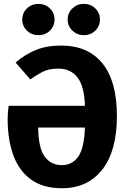

<svg xmlns="http://www.w3.org/2000/svg" viewBox="-20 -967 655 1004"><path d="M20 -345.6Q20 -363.1 21.5 -380.8Q23.1 -398.5 25.1 -413.8H424.1Q421 -515.4 385.4 -561.8Q349.7 -608.2 284.6 -608.2Q234.9 -608.2 201.8 -590.8Q168.7 -573.3 138.5 -551.8L61.5 -640Q110.3 -682.1 166.9 -705.4Q223.6 -728.7 299.5 -728.7Q440 -728.7 515.6 -635.6Q591.3 -542.6 591.3 -360Q591.3 -177.9 514.9 -80.3Q438.5 17.4 303.6 17.4Q207.2 17.4 144.4 -26.7Q81.5 -70.8 50.8 -152.3Q20 -233.8 20 -345.6ZM303.6 -103.6Q358.5 -103.6 389.5 -148.5Q420.5 -193.3 424.1 -300H179.5Q181 -192.3 213.8 -147.9Q246.7 -103.6 303.6 -103.6ZM181 -783.1Q145.6 -783.1 121 -806.7Q96.4 -830.3 96.4 -865.1Q96.4 -899.5 121 -923.1Q145.6 -946.7 181 -946.7Q216.9 -946.7 241 -923.1Q265.1 -899.5 265.1 -865.1Q265.1 -830.3 241 -806.7Q216.9 -783.1 181 -783.1ZM417.9 -783.1Q383.6 -783.1 358.7 -806.7Q333.8 -830.3 333.8 -865.1Q333.8 -899.5 358.7 -923.1Q383.6 -946.7 417.9 -946.7Q453.8 -946.7 478.2 -923.1Q502.6 -899.5 502.6 -865.1Q502.6 -830.3 478.2 -806.7Q453.8 -783.1 417.9 -783.1Z"/></svg>

Font: Fira Code
Style: Bold
Weight: 700
Monospace: yes
Designer: Carrois Corporate, Edenspiekermann AG, Nikita Prokopov
Foundry: Carrois Corporate, Edenspiekermann AG, Nikita Prokopov
Version: Version 6.000; ttfautohint (v1.8.2) -l 8 -r 50 -G 200 -x 14 